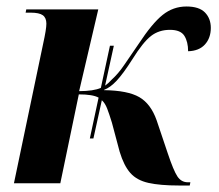

<svg xmlns="http://www.w3.org/2000/svg" viewBox="-20 -565 675 592"><path d="M257 -138 284 -264Q266 -274 223 -274L166 0H23L113 -430Q123 -475 123 -492Q123 -510 112 -518Q101 -526 74 -526H59L61 -536H283L224 -284Q268 -284 291 -294L319 -424H331L304 -301Q313 -307 324 -319Q345 -338 362.5 -364Q380 -390 407 -429Q449 -493 481.5 -519Q514 -545 555 -545Q594 -545 612 -526.5Q630 -508 630 -479Q630 -448 612 -428Q594 -408 560 -407Q560 -436 548.5 -454.5Q537 -473 504 -473Q470 -473 445.5 -454Q421 -435 388 -382Q360 -338 340 -316.5Q320 -295 301 -288V-287Q374 -286 409.5 -265.5Q445 -245 463 -194L497 -93Q515 -39 527 -21Q539 -3 559 -3H567L565 7H532Q474 7 438 -1Q402 -9 382 -31.5Q362 -54 349 -97L325 -187Q317 -213 310.5 -230Q304 -247 294 -256L268 -138Z"/></svg>

Font: Noto Serif Display SemiCondensed
Style: Bold Italic
Weight: 700
Width: 4
Italic angle: -12°
Designer: Monotype Design Team
Foundry: Monotype Imaging Inc.
Version: Version 2.009